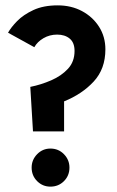

<svg xmlns="http://www.w3.org/2000/svg" viewBox="-20 -690 438 716"><path d="M93 -366Q133 -374 171 -390.5Q209 -407 233.5 -433.5Q258 -460 258 -500Q258 -531 240 -546Q222 -561 193 -561Q165 -561 142 -547.5Q119 -534 108 -514L10 -568Q21 -588 44 -611.5Q67 -635 104.5 -652.5Q142 -670 195 -670Q246 -670 286 -648.5Q326 -627 349.5 -590Q373 -553 373 -506Q373 -433 329.5 -386Q286 -339 219 -312V-200H103ZM168 6Q139 6 118.5 -14.5Q98 -35 98 -65Q98 -94 118.5 -115Q139 -136 168 -136Q198 -136 218.5 -115Q239 -94 239 -65Q239 -35 218.5 -14.5Q198 6 168 6Z"/></svg>

Font: Lil Grotesk Bold
Style: Regular
Weight: 700
Designer: Bastien Sozeau
Foundry: NBR — Bastien Sozeau
Version: Version 4.002; ttfautohint (v1.8.4.7-5d5b)